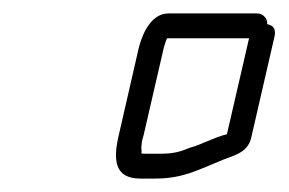

<svg xmlns="http://www.w3.org/2000/svg" viewBox="-20 -663 430 286"><path d="M187 -593 157 -462C148 -424 151 -397 189 -397H211C251 -397 273 -409 305 -422C324 -431 348 -433 354 -457L389 -609C391 -619 388 -625 378 -627C379 -635 372 -643 363 -643H231C208 -643 194 -619 187 -593ZM351 -606 318 -463C300 -459 279 -447 263 -443C249 -437 238 -434 219 -434H197C194 -434 192 -434 190 -435L191 -436C191 -439 190 -443 191 -448C191 -453 193 -458 194 -462L224 -592C226 -598 227 -603 229 -606Z"/></svg>

Font: Electronic
Style: SeLtIt
Weight: 300
Version: Version 1.011